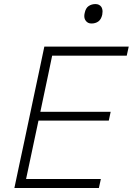

<svg xmlns="http://www.w3.org/2000/svg" viewBox="-20 -948 669 968"><path d="M52.5 0Q65 -60 77 -116Q89 -171.5 103 -237.5L152.5 -472Q167 -540 179 -596.5Q190.5 -653 203.5 -713H629L619 -667.5H243Q233 -619 223 -571.5Q212.5 -524 201.5 -470L183.5 -384.5H538L528.5 -340H174L153.5 -243.5Q142 -189.5 132 -142Q122 -94 111.5 -45.5H488.5L478.5 0ZM441 -829.5Q422 -829.5 412 -844Q405 -853.5 405 -867Q405 -874.5 407 -882.5Q412 -907.5 427 -917.5Q442 -927.5 461 -927.5Q481 -927.5 491 -913Q497 -903 497 -889.5Q497 -882.5 495.5 -874Q490 -850 475.8 -839.8Q461.5 -829.5 441 -829.5Z"/></svg>

Font: Heraclito ExtraLight
Style: Italic
Weight: 200
Italic angle: -12°
Designer: Kostas Bartsokas (font) & Cristiano Sobral (main changes)
Foundry: Kostas Bartsokas (font) & Cristiano Sobral (main changes)
Version: Version 1.00;July 8, 2020;FontCreator 13.0.0.2655 64-bit